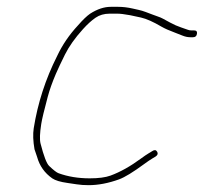

<svg xmlns="http://www.w3.org/2000/svg" viewBox="-20 -557 597 562"><path d="M548.1 -468H540.1C536.1 -468 532.6 -468.7 529.4 -470C526.3 -471.3 519.8 -473.6 509.9 -476.8C499.9 -480.1 489.2 -484.8 477.8 -491L456.6 -502.5C452.3 -504.8 447.6 -506.8 442.5 -508.5C437.5 -510.2 432 -512.2 426 -514.5C420 -516.8 413.4 -519.3 406.2 -522C398.9 -524.7 392.3 -526.7 386.1 -528C380 -529.3 374.1 -530.7 368.3 -532C353.8 -535.3 339.7 -537 326.1 -537H304.1C284.7 -537 264.7 -530.3 243.9 -517C234.2 -510.3 222.4 -499 208.5 -483C182.7 -455.3 162.3 -425.3 147.2 -393C113.2 -325.6 90.4 -255.1 78.7 -181.5C76.1 -164.5 76.8 -144 81 -120L88.5 -98C95.7 -71.6 110.5 -50.6 133 -34.9C141.8 -28.9 156.6 -24.4 177.4 -21.5C184.6 -20.5 193.5 -19.2 204.3 -17.5C215 -15.8 226.7 -15 239.4 -15C267.5 -15 297.2 -20.7 328.5 -32C345 -38 369.6 -53 402.2 -77C411.3 -83.7 419.1 -89 425.7 -93L435.7 -99C441.6 -103 443.1 -107.7 439.9 -113C436.7 -118.3 432.2 -119 426.2 -115L416.3 -109C409.6 -105 401.8 -99.7 392.7 -93C361.8 -70.2 332 -53.5 303.4 -43C288.9 -37.7 268.6 -35 242.5 -35C209.1 -35 178.7 -40 151.3 -50C145.9 -51.9 136.7 -59 123.8 -71.3C116.5 -78.2 108.2 -100 98.7 -136.8C95.8 -148.1 96.5 -167.1 100.7 -194C103 -208.6 109.4 -235.2 119.7 -273.6C125.2 -294.1 133.1 -316.4 143.4 -340.5C149.3 -354.2 158.1 -373 170 -397C181.9 -421 199.5 -445.8 222.7 -471.5C235.6 -485.8 247.9 -497 259.5 -505C271.1 -513 284.9 -517 300.9 -517H323.9C331.9 -517 344.1 -515.5 360.7 -512.5C366.2 -511.5 376.9 -509.2 392.8 -505.6C408.7 -502 428.7 -493.1 452.8 -478.9C462 -473.6 474.6 -467.9 490.7 -462C497.9 -459.3 505.6 -456.3 513.6 -453C521.6 -449.7 529.4 -448 537 -448H545C551.6 -448 555.5 -451.3 556.5 -458C557.6 -464.7 554.8 -468 548.1 -468Z"/></svg>

Font: Proton
Style: RgIt
Weight: 500
Version: Version 1.017